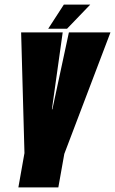

<svg xmlns="http://www.w3.org/2000/svg" viewBox="-20 -816 501 836"><path d="M60 0 86.5 -149.5 72 -675H253L206 -340H208L280 -675H461L260 -146L234 0ZM190 -691 258 -796H373L272 -691Z"/></svg>

Font: Anybody UltraCondensed Black
Style: Italic
Weight: 900
Width: 1
Italic angle: -10°
Designer: Tyler Finck
Foundry: Etcetera Type Company
Version: Version 1.010; ttfautohint (v1.8.3) -l 8 -r 50 -G 200 -x 14 